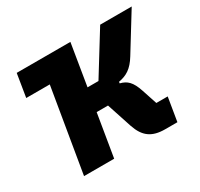

<svg xmlns="http://www.w3.org/2000/svg" viewBox="-116 -660 837 805"><g transform="rotate(-30 303.0 -258.0)"><path d="M77.1 0H223L257.1 -206H312.1L351.9 -84.9C372.2 -24.9 405.9 0 470.2 0H529.1L547.9 -114H492.9L469.1 -186.1C452.1 -237.9 432.9 -253.9 400.9 -262.1L402 -269.2C440 -275.9 468 -291.9 496.1 -338.1L605.8 -516H453.1L328.8 -315H275.9L308.9 -516H49L30.9 -404.8H144.9Z"/></g></svg>

Font: Margiela Mono Italic Bold It
Style: Regular
Weight: 700
Designer: Mike Abbink, Paul van der Laan, Pieter van Rosmalen
Foundry: Bold Monday
Version: Version 2.003 2021